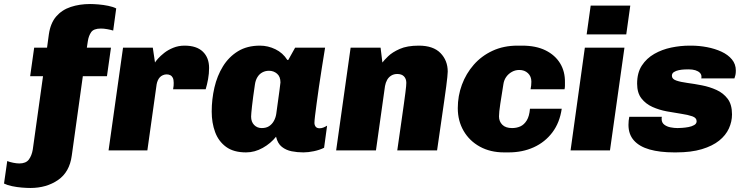

<svg xmlns="http://www.w3.org/2000/svg" viewBox="-114 -748 3704 955"><path d="M37 187Q19 187 -5.5 185Q-30 183 -54 178Q-78 173 -94 165L-78 53Q-66 58 -48.5 61.5Q-31 65 -18 65Q15 65 29.5 45.5Q44 26 49 -4L100 -369H36L56 -511H120L129 -577Q137 -633 165.5 -666Q194 -699 238 -713.5Q282 -728 334 -728Q351 -728 375.5 -726Q400 -724 424.5 -719Q449 -714 464 -706L449 -596Q436 -600 419 -603Q402 -606 388 -606Q352 -606 339.5 -588Q327 -570 323 -544L318 -511H438L418 -369H298L243 26Q232 108 174.5 147.5Q117 187 37 187Z M426 0 498 -511H646L657 -437Q660 -443 672 -456.5Q684 -470 703 -485Q722 -500 748 -510.5Q774 -521 804 -521Q864 -521 895 -491Q926 -461 926 -410Q926 -382 921 -354.5Q916 -327 909 -304H747Q749 -313 749.5 -321.5Q750 -330 750 -336Q750 -352 745.5 -361Q741 -370 733 -374Q725 -378 715 -378Q705 -378 696 -374Q687 -370 681 -363.5Q675 -357 671 -348Q667 -339 665 -328L619 0Z M1110 10Q1048 10 1010.5 -17.5Q973 -45 956 -91Q939 -137 939 -193Q939 -254 952.5 -312.5Q966 -371 995 -418Q1024 -465 1069.5 -493Q1115 -521 1179 -521Q1219 -521 1256 -503Q1293 -485 1315 -450H1320L1354 -511H1503Q1495 -461 1487 -411.5Q1479 -362 1472.5 -316.5Q1466 -271 1461 -234Q1456 -197 1453 -172Q1450 -147 1450 -137Q1450 -126 1456 -118Q1462 -110 1476 -110Q1486 -110 1495.5 -114Q1505 -118 1513 -123L1498 -13Q1476 -2 1447.5 4Q1419 10 1395 10Q1365 10 1337 4.5Q1309 -1 1288 -17.5Q1267 -34 1259 -68Q1233 -35 1193 -12.5Q1153 10 1110 10ZM1188 -111Q1210 -111 1224.5 -120.5Q1239 -130 1248 -146Q1257 -162 1260 -181Q1271 -263 1276 -297.5Q1281 -332 1281 -338Q1281 -367 1264 -381.5Q1247 -396 1224 -396Q1206 -396 1191 -388Q1176 -380 1166.5 -364.5Q1157 -349 1154 -328Q1144 -261 1139.5 -220Q1135 -179 1135 -168Q1135 -142 1150 -126.5Q1165 -111 1188 -111Z M1558 0 1630 -511H1779L1788 -437Q1796 -448 1816.5 -468Q1837 -488 1874 -504.5Q1911 -521 1969 -521Q2041 -521 2077 -484Q2113 -447 2113 -392Q2113 -382 2111 -364.5Q2109 -347 2105.5 -318Q2102 -289 2095.5 -246Q2089 -203 2080.5 -142Q2072 -81 2060 0H1862Q1874 -83 1882 -139.5Q1890 -196 1895 -231.5Q1900 -267 1902.5 -287.5Q1905 -308 1906 -318.5Q1907 -329 1907 -336Q1907 -356 1895.5 -368Q1884 -380 1862 -380Q1845 -380 1832 -372Q1819 -364 1811.5 -350.5Q1804 -337 1801 -320L1756 0Z M2393 10Q2325 10 2273 -18.5Q2221 -47 2192 -97Q2163 -147 2163 -210Q2163 -271 2183.5 -326.5Q2204 -382 2242.5 -426Q2281 -470 2336 -495.5Q2391 -521 2460 -521H2483Q2552 -521 2599.5 -497.5Q2647 -474 2672 -433Q2697 -392 2696 -338Q2696 -330 2696 -321.5Q2696 -313 2694 -304H2525Q2527 -313 2528 -323Q2529 -333 2529 -342Q2529 -368 2512 -384Q2495 -400 2469 -400Q2449 -400 2432 -390.5Q2415 -381 2404 -365.5Q2393 -350 2390 -330Q2381 -275 2374.5 -232Q2368 -189 2368 -169Q2368 -144 2384.5 -127.5Q2401 -111 2433 -111Q2456 -111 2474.5 -119.5Q2493 -128 2506 -149Q2519 -170 2522 -207H2680Q2670 -138 2633.5 -89.5Q2597 -41 2541 -15.5Q2485 10 2416 10Z M2724 0 2795 -511H2992L2920 0ZM2804 -577 2824 -720H3021L3001 -577Z M3239 10Q3168 10 3117 -4.5Q3066 -19 3039 -49.5Q3012 -80 3012 -127Q3012 -137 3013 -147.5Q3014 -158 3016 -167H3178Q3177 -163 3177 -161Q3177 -159 3177 -156Q3177 -138 3190 -128Q3203 -118 3221.5 -114.5Q3240 -111 3256 -111Q3263 -111 3278.5 -112Q3294 -113 3310.5 -116Q3327 -119 3339 -126Q3351 -133 3351 -145Q3351 -162 3329.5 -169.5Q3308 -177 3274.5 -182Q3241 -187 3203 -194Q3165 -201 3131.5 -216Q3098 -231 3076.5 -258.5Q3055 -286 3055 -332Q3055 -386 3078.5 -422Q3102 -458 3140.5 -480Q3179 -502 3225 -511.5Q3271 -521 3316 -521H3324Q3363 -521 3402.5 -513.5Q3442 -506 3474.5 -491Q3507 -476 3526.5 -452.5Q3546 -429 3546 -397Q3546 -384 3544 -375Q3542 -366 3539 -358H3374Q3375 -360 3375 -363Q3375 -366 3375 -367Q3375 -378 3367 -386Q3359 -394 3345 -398.5Q3331 -403 3311 -403Q3304 -403 3290.5 -402.5Q3277 -402 3262.5 -399Q3248 -396 3238 -389.5Q3228 -383 3228 -371Q3228 -355 3249.5 -347.5Q3271 -340 3305 -335.5Q3339 -331 3377.5 -323.5Q3416 -316 3450 -300.5Q3484 -285 3505.5 -256.5Q3527 -228 3527 -179Q3527 -143 3511.5 -109Q3496 -75 3463 -48.5Q3430 -22 3377 -6Q3324 10 3249 10Z"/></svg>

Font: Chivo Medium Black
Style: Italic
Weight: 900
Italic angle: -8.05°
Version: Version 2.002